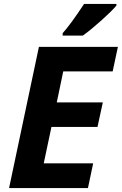

<svg xmlns="http://www.w3.org/2000/svg" viewBox="-20 -951 616 971"><path d="M296.9 -771V-783.2Q335.9 -826.2 405.3 -931.2H568.8V-922.9Q545.4 -895 492.9 -847.9Q440.4 -800.8 398.9 -771ZM176.8 -713.9H576.2L549.8 -589.8H299.8L267.1 -433.1H500L473.1 -309.1H240.2L201.2 -125H451.2L424.8 0H25.9Z"/></svg>

Font: Open Sans Hebrew
Style: Bold Italic
Weight: 700
Italic angle: -12°
Foundry: Ascender Corporation, Yanek Iontef
Version: Version 2.001;PS 002.001;hotconv 1.0.70;makeotf.lib2.5.58329